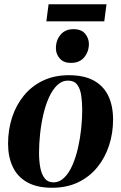

<svg xmlns="http://www.w3.org/2000/svg" viewBox="-20 -872 571 905"><path d="M304.5 -517.5Q377 -517.5 423 -491.8Q469 -466 491 -419.2Q513 -372.5 513 -308Q513 -244.5 494.2 -186.8Q475.5 -129 439 -84Q402.5 -39 349 -13Q295.5 13 225.5 13Q154 13 108 -13Q62 -39 40 -86Q18 -133 18 -194.5Q18 -260.5 37 -318.8Q56 -377 92.8 -421.8Q129.5 -466.5 182.8 -492Q236 -517.5 304.5 -517.5ZM300.5 -492Q271.5 -492 249 -470Q226.5 -448 210.2 -411.5Q194 -375 183.8 -330.2Q173.5 -285.5 168.8 -239Q164 -192.5 164 -152Q164 -113 170 -81.5Q176 -50 190.8 -31.2Q205.5 -12.5 231.5 -12.5Q260.5 -12.5 283 -34.8Q305.5 -57 321.5 -93.8Q337.5 -130.5 347.8 -175.5Q358 -220.5 362.8 -266.8Q367.5 -313 367.5 -353Q367.5 -391 362.8 -422.5Q358 -454 343.8 -473Q329.5 -492 300.5 -492ZM314 -575.5Q280 -575.5 261.8 -596.2Q243.5 -617 243.5 -644.5Q243.5 -682.5 265.5 -708.5Q287.5 -734.5 326 -734.5Q364 -734.5 381.5 -712.8Q399 -691 399 -665Q399 -629 377.2 -602.2Q355.5 -575.5 314 -575.5ZM209 -852H482L471.5 -771.5H198.5Z"/></svg>

Font: Merriweather 144pt
Style: Bold Italic
Weight: 700
Italic angle: -7.8°
Version: Version 2.101